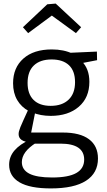

<svg xmlns="http://www.w3.org/2000/svg" viewBox="-20 -813 599 1072"><path d="M264 239Q147 239 89 205Q31 171 31 107Q31 62 61 27Q91 -8 149 -34L150 -18Q118 -20 101 -31.5Q84 -43 84 -64Q84 -72 86 -80Q88 -88 93.5 -102.5Q99 -117 110.5 -141.5Q122 -166 140 -206L142 -192Q99 -215 76 -254.5Q53 -294 53 -348Q53 -435 110.5 -486Q168 -537 269 -537Q337 -537 386 -513L364 -518L521 -525L522 -477L429 -459L436 -471Q457 -451 468 -422Q479 -393 479 -356Q479 -268 420 -217Q361 -166 263 -166Q207 -166 160 -185L178 -194L152 -63L135 -73H331Q427 -73 477 -35.5Q527 2 527 72Q527 153 460.5 196Q394 239 264 239ZM271 178Q362 178 406 153Q450 128 450 78Q450 34 417 11.5Q384 -11 318 -11H159L182 -16Q102 34 102 92Q102 135 143.5 156.5Q185 178 271 178ZM263 -222Q327 -222 363 -256.5Q399 -291 399 -354Q399 -417 365 -449Q331 -481 268 -481Q204 -481 169 -447.5Q134 -414 134 -350Q134 -288 167.5 -255Q201 -222 263 -222ZM137 -628 108 -661 244 -789 291 -793 433 -661 404 -628 242 -746 295 -745Z"/></svg>

Font: Bitter Thin
Style: Regular
Weight: 400
Version: Version 3.021